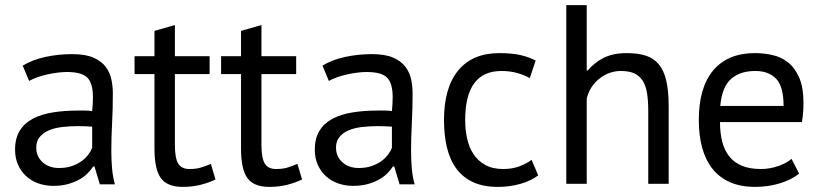

<svg xmlns="http://www.w3.org/2000/svg" viewBox="-20 -720 3216 752"><path d="M69 -463Q107 -486 157.5 -497Q208 -508 263 -508Q315 -508 346.5 -494Q378 -480 394.5 -457.5Q411 -435 416.5 -408Q422 -381 422 -354Q422 -294 419 -237Q416 -180 416 -129Q416 -92 419 -59Q422 -26 430 2H371L350 -68H345Q336 -54 322.5 -40.5Q309 -27 290 -16.5Q271 -6 246 1Q221 8 189 8Q157 8 129.5 -2Q102 -12 82 -30.5Q62 -49 50.5 -75Q39 -101 39 -134Q39 -178 57 -207.5Q75 -237 107.5 -254.5Q140 -272 185.5 -279.5Q231 -287 286 -287Q300 -287 313.5 -287Q327 -287 341 -285Q344 -315 344 -339Q344 -394 322 -416Q300 -438 242 -438Q225 -438 205.5 -435.5Q186 -433 165.5 -428.5Q145 -424 126.5 -417.5Q108 -411 94 -403ZM211 -62Q239 -62 261 -69.5Q283 -77 299 -88.5Q315 -100 325.5 -114Q336 -128 341 -141V-224Q327 -225 312.5 -225.5Q298 -226 284 -226Q253 -226 223.5 -222.5Q194 -219 171.5 -209.5Q149 -200 135.5 -183.5Q122 -167 122 -142Q122 -107 147 -84.5Q172 -62 211 -62Z M507 -500H585V-599L665 -622V-500H801V-430H665V-153Q665 -101 678 -79.5Q691 -58 722 -58Q748 -58 766 -63.5Q784 -69 806 -78L824 -17Q797 -4 765 4Q733 12 696 12Q635 12 610 -22.5Q585 -57 585 -138V-430H507Z M846 -500H924V-599L1004 -622V-500H1140V-430H1004V-153Q1004 -101 1017 -79.5Q1030 -58 1061 -58Q1087 -58 1105 -63.5Q1123 -69 1145 -78L1163 -17Q1136 -4 1104 4Q1072 12 1035 12Q974 12 949 -22.5Q924 -57 924 -138V-430H846Z M1243 -463Q1281 -486 1331.5 -497Q1382 -508 1437 -508Q1489 -508 1520.5 -494Q1552 -480 1568.5 -457.5Q1585 -435 1590.5 -408Q1596 -381 1596 -354Q1596 -294 1593 -237Q1590 -180 1590 -129Q1590 -92 1593 -59Q1596 -26 1604 2H1545L1524 -68H1519Q1510 -54 1496.5 -40.5Q1483 -27 1464 -16.5Q1445 -6 1420 1Q1395 8 1363 8Q1331 8 1303.5 -2Q1276 -12 1256 -30.5Q1236 -49 1224.5 -75Q1213 -101 1213 -134Q1213 -178 1231 -207.5Q1249 -237 1281.5 -254.5Q1314 -272 1359.5 -279.5Q1405 -287 1460 -287Q1474 -287 1487.5 -287Q1501 -287 1515 -285Q1518 -315 1518 -339Q1518 -394 1496 -416Q1474 -438 1416 -438Q1399 -438 1379.5 -435.5Q1360 -433 1339.5 -428.5Q1319 -424 1300.5 -417.5Q1282 -411 1268 -403ZM1385 -62Q1413 -62 1435 -69.5Q1457 -77 1473 -88.5Q1489 -100 1499.5 -114Q1510 -128 1515 -141V-224Q1501 -225 1486.5 -225.5Q1472 -226 1458 -226Q1427 -226 1397.5 -222.5Q1368 -219 1345.5 -209.5Q1323 -200 1309.5 -183.5Q1296 -167 1296 -142Q1296 -107 1321 -84.5Q1346 -62 1385 -62Z M2088 -33Q2058 -11 2017 0.5Q1976 12 1931 12Q1873 12 1833 -6.5Q1793 -25 1767.5 -59.5Q1742 -94 1730.5 -142.5Q1719 -191 1719 -250Q1719 -377 1775 -444.5Q1831 -512 1936 -512Q1984 -512 2017.5 -504.5Q2051 -497 2078 -483L2055 -414Q2032 -427 2004 -434.5Q1976 -442 1944 -442Q1802 -442 1802 -250Q1802 -212 1809.5 -177.5Q1817 -143 1834.5 -116.5Q1852 -90 1880.5 -74Q1909 -58 1951 -58Q1987 -58 2015.5 -69Q2044 -80 2062 -94Z M2519 0V-285Q2519 -324 2514.5 -353.5Q2510 -383 2498 -402.5Q2486 -422 2465.5 -432Q2445 -442 2412 -442Q2365 -442 2327 -411.5Q2289 -381 2278 -333V0H2198V-700H2278V-444H2282Q2308 -475 2344.5 -493.5Q2381 -512 2435 -512Q2477 -512 2508 -502.5Q2539 -493 2559.5 -469Q2580 -445 2589.5 -404.5Q2599 -364 2599 -302V0Z M3110 -40Q3080 -16 3034.5 -2Q2989 12 2938 12Q2881 12 2839 -6.5Q2797 -25 2770 -59.5Q2743 -94 2730 -142Q2717 -190 2717 -250Q2717 -378 2774 -445Q2831 -512 2937 -512Q2971 -512 3005 -504.5Q3039 -497 3066 -476Q3093 -455 3110 -416.5Q3127 -378 3127 -315Q3127 -282 3121 -242H2800Q2800 -198 2809 -164Q2818 -130 2837 -106.5Q2856 -83 2886.5 -70.5Q2917 -58 2961 -58Q2995 -58 3029 -70Q3063 -82 3080 -98ZM2938 -442Q2879 -442 2843.5 -411Q2808 -380 2801 -305H3049Q3049 -381 3020 -411.5Q2991 -442 2938 -442Z"/></svg>

Font: PT Sans
Style: Regular
Weight: 400
Designer: A.Korolkova, O.Umpeleva, V.Yefimov
Foundry: ParaType Ltd
Version: Version 2.003